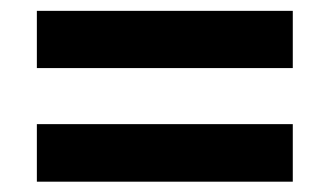

<svg xmlns="http://www.w3.org/2000/svg" viewBox="-20 -533 621 361"><path d="M49.3 -405V-512.6H530.5V-405ZM49.3 -191.4V-299.6H530.5V-191.4Z"/></svg>

Font: Noto Sans Symbols
Style: Regular
Weight: 400
Designer: Monotype Design Team
Foundry: Monotype Imaging Inc.
Version: Version 2.002